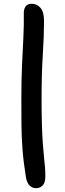

<svg xmlns="http://www.w3.org/2000/svg" viewBox="-20 -834 343 1016"><path d="M171 162Q151 162 136.5 147.5Q122 133 117 103Q104 22 99 -44.5Q94 -111 93.5 -174.5Q93 -238 93 -310Q93 -408 96.5 -486.5Q100 -565 103.5 -632Q107 -699 106 -762Q105 -784 115 -799Q125 -814 147 -814Q176 -814 194.5 -792Q213 -770 213 -724Q213 -643 206.5 -544.5Q200 -446 200 -311Q200 -226 202 -167.5Q204 -109 207 -69.5Q210 -30 213 -2Q216 26 218 49.5Q220 73 220 100Q220 133 205.5 147.5Q191 162 171 162Z"/></svg>

Font: Shantell Sans Normal
Style: Regular
Weight: 500
Designer: Stephen Nixon, Anya Danilova, Shantell Martin
Foundry: Arrow Type
Version: Version 1.009;[a7da0bfa3]